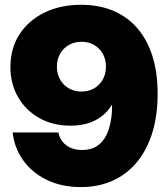

<svg xmlns="http://www.w3.org/2000/svg" viewBox="-20 -759 692 791"><path d="M313 11.7Q232.9 11.7 171.6 -18.6Q110.4 -48.8 74.5 -100.1Q38.6 -151.4 32.2 -213.4H220.7Q227.1 -179.7 253.2 -160.4Q279.3 -141.1 318.4 -141.1Q361.3 -141.1 388.4 -163.8Q415.5 -186.5 428.7 -228Q441.9 -269.5 441.9 -326.2H440.4Q422.4 -297.4 397.2 -278.6Q372.1 -259.8 340.3 -250.5Q308.6 -241.2 271 -241.2Q198.2 -241.2 142.3 -272.5Q86.4 -303.7 54.7 -358.4Q22.9 -413.1 22.9 -482.9Q22.9 -559.6 60.1 -617.2Q97.2 -674.8 162.8 -707Q228.5 -739.3 314 -739.3Q386.2 -739.3 444.1 -715.6Q502 -691.9 543.5 -645.3Q585 -598.6 607.2 -530.3Q629.4 -461.9 629.4 -372.1Q629.4 -283.7 607.7 -212.9Q585.9 -142.1 544.7 -91.8Q503.4 -41.5 444.8 -14.9Q386.2 11.7 313 11.7ZM315.9 -381.8Q337.9 -381.8 356.2 -389.4Q374.5 -397 387.9 -410.6Q401.4 -424.3 408.9 -443.1Q416.5 -461.9 416.5 -484.4Q416.5 -514.2 403.6 -537.4Q390.6 -560.5 367.9 -573.7Q345.2 -586.9 315.9 -586.9Q286.6 -586.9 263.7 -573.7Q240.7 -560.5 227.5 -537.4Q214.4 -514.2 214.4 -484.4Q214.4 -454.6 227.5 -431.4Q240.7 -408.2 263.7 -395Q286.6 -381.8 315.9 -381.8Z"/></svg>

Font: Inter 28pt Black
Style: Regular
Weight: 900
Designer: Rasmus Andersson
Foundry: rsms
Version: Version 4.001;git-66647c0bb